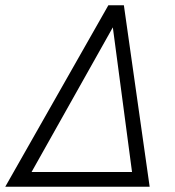

<svg xmlns="http://www.w3.org/2000/svg" viewBox="-62 -710 667 730"><path d="M-42 0 350 -690H409L507 0ZM58 -56H440L367 -606Z"/></svg>

Font: Radio Canada Light
Style: Italic
Weight: 300
Italic angle: -12°
Designer: Charles Daoud, Etienne Aubert Bonn, Alexandre Saumier Demers, Jacques Le Bailly
Foundry: Radio-Canada
Version: Version 2.104; ttfautohint (v1.8.4.7-5d5b);gftools[0.9.28.de